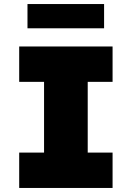

<svg xmlns="http://www.w3.org/2000/svg" viewBox="-20 -930 652 950"><path d="M75 0V-175H198V-525H75V-700H537V-525H414V-175H537V0ZM116 -790V-910H495V-790Z"/></svg>

Font: Lexend Black
Style: Regular
Weight: 900
Designer: Bonnie Shaver-Troup, Thomas Jockin
Foundry: Lexend
Version: Version 1.007; ttfautohint (v1.8.3)